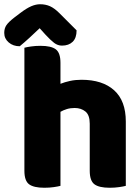

<svg xmlns="http://www.w3.org/2000/svg" viewBox="-39 -877 644 905"><path d="M554 -1Q543 2 522.5 5Q502 8 478 8Q428 8 406 -8.5Q384 -25 384 -72V-294Q384 -335 363.5 -351.5Q343 -368 313 -368Q293 -368 276.5 -363Q260 -358 246 -350V-1Q235 2 214.5 5Q194 8 170 8Q120 8 98 -8.5Q76 -25 76 -72V-652Q87 -655 107.5 -658Q128 -661 152 -661Q202 -661 224 -644.5Q246 -628 246 -581V-482Q266 -490 291 -495.5Q316 -501 345 -501Q444 -501 499 -451.5Q554 -402 554 -304ZM148 -744Q124 -721 100 -699Q76 -677 54 -659Q23 -659 2 -677Q-19 -695 -19 -722Q-19 -743 -9 -758Q1 -773 28 -794L57 -816Q86 -838 108 -847.5Q130 -857 150 -857Q176 -857 197 -847.5Q218 -838 241 -815L322 -734Q322 -698 303.5 -680Q285 -662 253 -662Q233 -662 216 -675Q199 -688 175 -714Z"/></svg>

Font: Baloo Paaji 2 ExtraBold
Style: Regular
Weight: 800
Designer: Shuchita Grover, Noopur Datye and Ek Type
Foundry: Ek Type
Version: Version 1.640;hotconv 1.0.111;makeotfexe 2.5.65597; ttfautoh